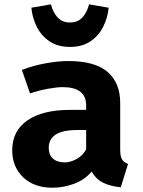

<svg xmlns="http://www.w3.org/2000/svg" viewBox="-20 -842 655 879"><path d="M530.3 -156.9Q530.3 -126.2 538.7 -112.3Q547.2 -98.5 566.2 -91.3L532.8 15.4Q484.6 10.8 451.5 -5.9Q418.5 -22.6 399.5 -56.4Q368.2 -19 319.5 -0.8Q270.8 17.4 220 17.4Q135.9 17.4 85.9 -30.5Q35.9 -78.5 35.9 -153.8Q35.9 -242.6 105.4 -290.8Q174.9 -339 301 -339H374.4V-359.5Q374.4 -443.1 266.7 -443.1Q240.5 -443.1 199.5 -435.6Q158.5 -428.2 117.4 -414.4L80 -522.1Q132.8 -542.1 190 -552.3Q247.2 -562.6 292.3 -562.6Q413.8 -562.6 472.1 -513.1Q530.3 -463.6 530.3 -370.3ZM275.9 -98.5Q302.1 -98.5 330.8 -114.1Q359.5 -129.7 374.4 -158.5V-246.7H334.4Q266.7 -246.7 234.9 -225.9Q203.1 -205.1 203.1 -165.1Q203.1 -133.8 222.3 -116.2Q241.5 -98.5 275.9 -98.5ZM300.5 -627.2Q244.1 -627.2 206.2 -653.1Q168.2 -679 147.9 -720.3Q127.7 -761.5 123.6 -806.7L213.3 -822.1Q222.6 -785.1 243.8 -762.1Q265.1 -739 300.5 -739Q335.9 -739 357.2 -762.1Q378.5 -785.1 387.7 -822.1L477.4 -806.7Q473.3 -761.5 452.8 -720.3Q432.3 -679 394.6 -653.1Q356.9 -627.2 300.5 -627.2Z"/></svg>

Font: FiraCode Nerd Font Mono
Style: Bold
Weight: 700
Monospace: yes
Designer: Carrois Corporate, Edenspiekermann AG, Nikita Prokopov
Foundry: Carrois Corporate, Edenspiekermann AG, Nikita Prokopov
Version: Version 6.002;Nerd Fonts 3.3.0